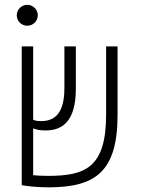

<svg xmlns="http://www.w3.org/2000/svg" viewBox="-20 -782 626 811"><path d="M184.6 9.3C381.8 9.3 476.6 -55.2 476.6 -296.9V-585.9H428.2V-297.9C428.2 -73.2 339.8 -39.1 181.6 -39.1C154.3 -39.1 134.3 -40.5 120.1 -42V-239.7C137.7 -233.4 149.4 -231 172.9 -231C242.7 -231 300.3 -268.6 300.3 -406.7V-585.9H252V-409.2C252 -293.5 202.6 -270.5 153.8 -270.5C138.7 -270.5 130.4 -271.5 120.1 -276.4V-585.9H71.8V0C86.9 2.9 127 9.3 184.6 9.3ZM95.2 -673.3C119.6 -673.3 139.6 -692.9 139.6 -717.3C139.6 -741.7 119.6 -761.7 95.2 -761.7C70.8 -761.7 50.8 -741.7 50.8 -717.3C50.8 -692.9 70.8 -673.3 95.2 -673.3Z"/></svg>

Font: Cascadia Mono PL ExtraLight
Style: Regular
Weight: 200
Monospace: yes
Designer: Aaron Bell
Foundry: Saja Typeworks
Version: Version 2404.023